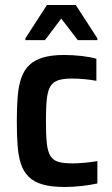

<svg xmlns="http://www.w3.org/2000/svg" viewBox="-20 -737 445 765"><path d="M238 8Q185 8 150 -2Q115 -12 94 -33Q73 -54 63 -85Q53 -116 50 -158.5Q47 -201 47 -255Q47 -310 50.5 -353Q54 -396 65 -427Q76 -458 97 -478Q118 -498 152 -508Q186 -518 236 -518Q269 -518 304.5 -514Q340 -510 364 -503V-415Q344 -419 317.5 -421.5Q291 -424 266 -424Q232 -424 211.5 -417Q191 -410 180.5 -392.5Q170 -375 166.5 -342Q163 -309 163 -255Q163 -200 166.5 -166.5Q170 -133 181 -115.5Q192 -98 213 -92Q234 -86 268 -86Q291 -86 317 -88.5Q343 -91 368 -95V-6Q340 0 306 4Q272 8 238 8ZM81 -577V-584L167 -717H282L368 -584V-577H290L224 -663L159 -577Z"/></svg>

Font: Saira SemiCondensed SemiBold
Style: Regular
Weight: 600
Width: 4
Designer: Hector Gatti with collaboration of the Omnibus-Type team
Foundry: Omnibus-Type
Version: Version 1.101